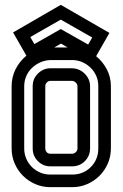

<svg xmlns="http://www.w3.org/2000/svg" viewBox="-20 -773 506 793"><path d="M188 -439Q180 -439 173.5 -432.5Q167 -426 167 -417V-160Q167 -152 172.5 -145Q178 -138 188 -138H278Q286 -138 293 -144.5Q300 -151 300 -160V-417Q300 -425 293.5 -431.5Q287 -438 278 -439ZM188 -525Q165 -524 145.5 -515Q126 -506 111.5 -492Q97 -478 88.5 -458.5Q80 -439 80 -417V-160Q80 -137 88.5 -117.5Q97 -98 111.5 -83.5Q126 -69 145.5 -60.5Q165 -52 188 -52H278Q324 -52 355 -83Q386 -114 386 -160V-417Q386 -440 377.5 -459.5Q369 -479 354 -493.5Q339 -508 319.5 -516.5Q300 -525 278 -525ZM278 -491Q309 -490 330.5 -468Q352 -446 352 -417V-160Q352 -129 330.5 -107.5Q309 -86 278 -86H188Q158 -86 136.5 -107.5Q115 -129 115 -160V-417Q115 -448 137 -469.5Q159 -491 188 -491ZM231 -692 105 -620 122 -591 231 -653 344 -589 361 -618ZM231 -753 432 -637 377 -541Q404 -519 421 -487Q438 -455 438 -417V-160Q438 -127 425.5 -98Q413 -69 391 -47Q369 -25 340 -12.5Q311 0 278 0H188Q155 0 126 -12.5Q97 -25 75 -47Q53 -69 40.5 -98Q28 -127 28 -160V-417Q28 -455 44.5 -487.5Q61 -520 89 -543L34 -639ZM204 -577H259L232 -593Z"/></svg>

Font: Aurach Bi
Style: Regular
Weight: 400
Designer: Peter Wiegel
Foundry: Peter Wiegel
Version: Version 1.002